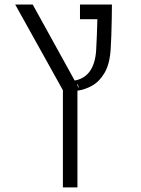

<svg xmlns="http://www.w3.org/2000/svg" viewBox="-20 -606 626 851"><path d="M258.8 224.6V-206.1L47.4 -585.9H125L311 -249Q398.4 -265.1 406.2 -383.3Q407.7 -409.2 409.2 -447Q410.6 -484.9 411.6 -521H334.5V-585.9H476.1Q476.1 -560.1 475.3 -522Q474.6 -483.9 473.4 -447.8Q472.2 -411.6 470.7 -391.1Q466.8 -323.2 444.1 -284.2Q421.4 -245.1 389.2 -226.8Q356.9 -208.5 323.2 -204.1V224.6ZM323.2 -226.6 330.6 -213.4 323.2 -236.3Z"/></svg>

Font: CaskaydiaMono NF Light
Style: Regular
Weight: 300
Designer: Aaron Bell
Foundry: Saja Typeworks
Version: Version 2111.001; ttfautohint (v1.8.4);Nerd Fonts 3.1.1